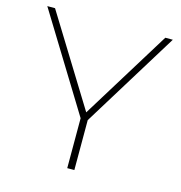

<svg xmlns="http://www.w3.org/2000/svg" viewBox="-104 -794 837 888"><g transform="rotate(15 314.0 -350.0)"><path d="M615 -700H579L315 -272L51 -700H14L297 -239V0H331V-239Z"/></g></svg>

Font: Talent ExtraLight
Style: Regular
Weight: 200
Designer: Mike Powis
Version: Version 1.001;hotconv 1.0.109;makeotfexe 2.5.65596